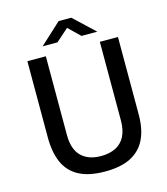

<svg xmlns="http://www.w3.org/2000/svg" viewBox="-130 -1000 967 1111"><g transform="rotate(-15 353.5 -445.0)"><path d="M362.5 10Q265.5 10 205.8 -22Q146 -54 118.8 -115.5Q91.5 -177 91.5 -265.5V-723H202V-252Q202 -166 244.2 -124.2Q286.5 -82.5 362.5 -82.5Q413 -82.5 449.8 -100.8Q486.5 -119 506 -156.8Q525.5 -194.5 525.5 -252V-723H634V-257Q634 -172.5 606 -112.8Q578 -53 518.2 -21.5Q458.5 10 362.5 10ZM199 -783.5 326 -900.5H402L526.5 -783.5H432L363 -850L288 -783.5Z"/></g></svg>

Font: Public Sans Thin Medium
Style: Regular
Weight: 500
Version: Version 2.001